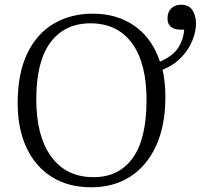

<svg xmlns="http://www.w3.org/2000/svg" viewBox="-20 -781 852 815"><path d="M368 14Q269 14 199 -30.5Q129 -75 92 -155Q55 -235 55 -343Q55 -469 95.5 -553.5Q136 -638 208 -680.5Q280 -723 374 -723Q478 -723 552.5 -670Q627 -617 659 -519Q715 -544 737 -579Q759 -614 762 -655H749Q691 -655 691 -703Q691 -730 707 -745.5Q723 -761 748 -761Q782 -761 797 -737.5Q812 -714 812 -681Q812 -648 797 -610Q782 -572 750.5 -538.5Q719 -505 670 -485Q676 -459 679 -430Q682 -401 682 -370Q682 -248 642.5 -162Q603 -76 532.5 -31Q462 14 368 14ZM377 -29Q485 -29 543.5 -110.5Q602 -192 602 -356Q602 -514 540 -598Q478 -682 364 -682Q255 -682 194.5 -601.5Q134 -521 134 -359Q134 -203 197.5 -116Q261 -29 377 -29Z"/></svg>

Font: Literata 36pt Light
Style: Regular
Weight: 300
Designer: Latin by Veronika Burian and Jose Scaglione. Greek by Irene Vlachou. Cyrillic by Vera Evstafieva.
Foundry: TypeTogether
Version: Version 3.002